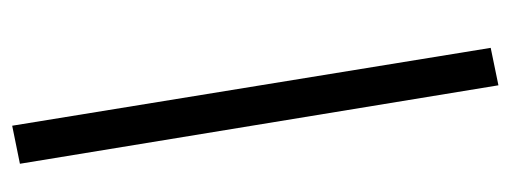

<svg xmlns="http://www.w3.org/2000/svg" viewBox="-288 -506 858 323"><g transform="rotate(90 141.5 -344.0)"><path d="M191 65 60 -740 123 -753 255 52Z"/></g></svg>

Font: Nunito Sans 12pt
Style: Italic
Weight: 400
Italic angle: -9°
Designer: Vernon Adams
Foundry: Vernon Adams
Version: Version 3.101;gftools[0.9.27]